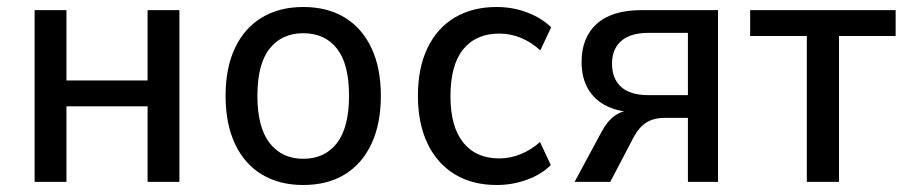

<svg xmlns="http://www.w3.org/2000/svg" viewBox="-20 -520 2594 549"><path d="M79 0V-491H170V-290H402V-491H493V0H402V-216H170V0Z M847 9Q779 9 729 -21Q679 -51 652 -108.5Q625 -166 625 -246Q625 -326 652 -383Q679 -440 729 -470Q779 -500 847 -500Q916 -500 965.5 -470Q1015 -440 1042 -383Q1069 -326 1069 -246Q1069 -166 1042 -108.5Q1015 -51 965.5 -21Q916 9 847 9ZM847 -66Q909 -66 943.5 -111Q978 -156 978 -246Q978 -337 943.5 -381Q909 -425 847 -425Q786 -425 751 -381Q716 -337 716 -246Q716 -156 751 -111Q786 -66 847 -66Z M1400 9Q1331 9 1280.5 -21.5Q1230 -52 1202.5 -109.5Q1175 -167 1175 -246Q1175 -326 1202.5 -383Q1230 -440 1280.5 -470Q1331 -500 1400 -500Q1446 -500 1487 -484.5Q1528 -469 1556 -442L1525 -376Q1500 -399 1470 -411.5Q1440 -424 1408 -424Q1341 -424 1304.5 -379Q1268 -334 1268 -245Q1268 -158 1304.5 -112.5Q1341 -67 1408 -67Q1439 -67 1469.5 -79.5Q1500 -92 1524 -114L1555 -48Q1528 -21 1486.5 -6Q1445 9 1400 9Z M1623 0 1699 -141Q1715 -172 1736.5 -188Q1758 -204 1784 -204H1796L1794 -199Q1750 -200 1715.5 -216.5Q1681 -233 1662 -265Q1643 -297 1643 -343Q1643 -413 1686.5 -452Q1730 -491 1814 -491H2033V0H1947V-183H1882Q1849 -183 1828 -169.5Q1807 -156 1792 -128L1725 0ZM1834 -248H1947V-426H1834Q1783 -426 1756.5 -403Q1730 -380 1730 -338Q1730 -295 1756 -271.5Q1782 -248 1834 -248Z M2287 0V-417H2125V-491H2541V-417H2379V0Z"/></svg>

Font: Nunito Sans 10pt SemiCondensed Medium
Style: Regular
Weight: 500
Width: 4
Designer: Vernon Adams
Foundry: Vernon Adams
Version: Version 3.101;gftools[0.9.27]